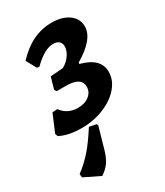

<svg xmlns="http://www.w3.org/2000/svg" viewBox="-182 -545 742 862"><g transform="rotate(-30 189.0 -114.0)"><path d="M2 -14 -3 -28 35 -118 61 -120Q91 -78 145 -78Q181 -78 203.5 -96Q226 -114 226 -141Q226 -191 147 -191H99L92 -202L109 -262L175 -267Q200 -281 215.5 -303.5Q231 -326 231 -348Q231 -364 220.5 -373.5Q210 -383 191 -383Q145 -383 87 -325L75 -326L46 -379Q129 -469 232 -469Q287 -469 320.5 -444.5Q354 -420 354 -380Q354 -315 249 -253L248 -246Q297 -233 321 -209Q345 -185 345 -150Q345 -107 313.5 -70.5Q282 -34 229 -12.5Q176 9 114 9Q47 9 2 -14ZM4 201 2 183Q42 153 74 116.5Q106 80 144 20L180 27L184 35L154 140Q143 180 127.5 202Q112 224 86 241Z"/></g></svg>

Font: Alegreya
Style: Bold Italic
Weight: 700
Italic angle: -7°
Designer: Juan Pablo del Peral
Foundry: Huerta Tipografica
Version: Version 2.007; ttfautohint (v1.6)